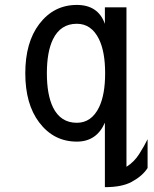

<svg xmlns="http://www.w3.org/2000/svg" viewBox="-20 -567 626 782"><path d="M293 -470.2Q226.6 -470.2 195.8 -407.2Q170.9 -356 170.9 -268.6Q170.9 -181.2 195.8 -129.9Q226.6 -66.9 293 -66.9Q352.5 -66.9 383.3 -129.9Q408.2 -181.2 408.2 -268.6Q408.2 -356 383.3 -407.2Q352.5 -470.2 293 -470.2ZM293 9.8Q198.7 9.8 139.6 -68.4Q83 -143.1 83 -268.6Q83 -394 139.6 -468.8Q198.7 -546.9 293 -546.9Q379.9 -546.9 407.2 -469.7V-537.1H495.1V112.3Q526.4 92.8 547.4 59.6Q568.4 26.4 581.1 0V117.2Q561 149.4 516.1 173.8Q476.6 195.3 407.2 195.3V-67.4Q373.5 9.8 293 9.8Z"/></svg>

Font: Consola Mono
Style: Book
Weight: 400
Monospace: yes
Version: Version 2.001